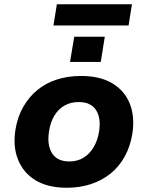

<svg xmlns="http://www.w3.org/2000/svg" viewBox="-20 -874 697 905"><path d="M295 11Q206 11 148 -24Q90 -59 65 -121.5Q40 -184 53 -264Q63 -324 90 -371Q117 -418 157 -450.5Q197 -483 249 -499.5Q301 -516 362 -516Q451 -516 509 -481.5Q567 -447 591.5 -386Q616 -325 604 -244Q594 -183 567.5 -135.5Q541 -88 500.5 -55.5Q460 -23 408 -6Q356 11 295 11ZM307 -113Q345 -113 373.5 -130.5Q402 -148 421 -179.5Q440 -211 447 -254Q457 -318 432.5 -355.5Q408 -393 351 -393Q313 -393 284 -376.5Q255 -360 236 -328.5Q217 -297 211 -254Q201 -190 225.5 -151.5Q250 -113 307 -113ZM232 -754 248 -854H602L586 -754ZM310 -582 330 -701H474L455 -582Z"/></svg>

Font: Nunito Sans 6pt ExtraBold
Style: Italic
Weight: 800
Italic angle: -9°
Version: Version 3.101;gftools[0.9.27]